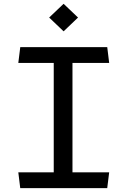

<svg xmlns="http://www.w3.org/2000/svg" viewBox="-20 -974 660 994"><path d="M258.2 -730H355.2V0H258.2ZM74.8 -81.8H545.2L535.1 0H84.8ZM84.9 -730H535.2L545.2 -648.2H74.8ZM234.5 -883.2 309.3 -954.3 384 -883.2 309.3 -811.8Z"/></svg>

Font: Monaspace Krypton Var
Style: Regular
Weight: 400
Designer: Riley Cran and the Lettermatic Team
Version: Version 1.101 (Monaspace Krypton Var)